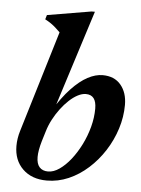

<svg xmlns="http://www.w3.org/2000/svg" viewBox="-52 -757 595 810"><g transform="rotate(5 245.0 -351.5)"><path d="M141.5 -152Q135.5 -131.5 132.5 -114.5Q129.5 -97.5 129.5 -84Q129.5 -55 142.2 -40.8Q155 -26.5 178.5 -26.5Q202 -26.5 226.5 -43.5Q251 -60.5 273.8 -89.2Q296.5 -118 314.8 -154.5Q333 -191 343.5 -230.5Q354 -270 354 -308Q354 -337 343 -351.5Q332 -366 309.5 -366Q293.5 -366 275.2 -356.5Q257 -347 239 -330.2Q221 -313.5 204.5 -291.5Q188 -269.5 175 -244.8Q162 -220 154.5 -194.5ZM176 -615.5Q166.5 -625 157 -633.5Q147.5 -642 136.5 -649.8Q125.5 -657.5 111 -665L116.5 -683.5L303 -715H317L176 -271.5L168.5 -280Q206 -341.5 241.5 -379Q277 -416.5 310 -434Q343 -451.5 373 -451.5Q423 -451.5 450.2 -419Q477.5 -386.5 477.5 -334.5Q477.5 -283.5 461.5 -233.2Q445.5 -183 417.2 -139Q389 -95 351 -60.8Q313 -26.5 268.5 -7.2Q224 12 176.5 12Q112.5 12 74.5 -25Q36.5 -62 36.5 -122.5Q36.5 -138 39 -154.5Q41.5 -171 47 -188.5Z"/></g></svg>

Font: Newsreader 24pt SemiBold
Style: Italic
Weight: 600
Italic angle: -17°
Designer: Hugues Gentile
Foundry: Production Type
Version: Version 1.003